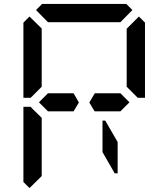

<svg xmlns="http://www.w3.org/2000/svg" viewBox="-20 -1020 856 976"><path d="M224 -454 178 -500 224 -546H328H354L381 -499L354 -454H238ZM163 -969 194 -1000H622L653 -969L592 -907H590H454H362H226H224ZM501 -407H515L578 -298V-139H563L501 -247ZM130 -64 99 -95V-477H136L145 -467L192 -421V-218V-139V-125ZM686 -936 717 -905V-523H680L624 -579V-607V-782V-861V-874ZM192 -579 136 -523H99V-905L130 -936L192 -875V-861V-782ZM592 -546 638 -500 592 -454H578H501H461L434 -499L462 -546H488Z"/></svg>

Font: DSEG14 Classic Mini
Style: Regular
Weight: 400
Designer: Keshikan(Twitter:@keshinomi_88pro)
Version: Version 0.46